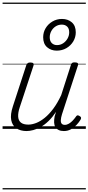

<svg xmlns="http://www.w3.org/2000/svg" viewBox="-20 -1000 686 1490"><path d="M186 17Q139 17 107 -4.5Q75 -26 67 -68.5Q59 -111 80 -175L184 -494Q189 -506 195.5 -510.5Q202 -515 215 -515Q232 -515 238 -509Q244 -503 240 -491L133 -167Q119 -125 121 -94.5Q123 -64 142.5 -48.5Q162 -33 200 -33Q228 -33 260.5 -45.5Q293 -58 327 -85.5Q361 -113 393.5 -156.5Q426 -200 455 -262L530 -495Q534 -508 540 -512Q546 -516 559 -516Q576 -516 582.5 -510.5Q589 -505 585 -493L461 -113Q453 -87 452 -68Q451 -49 459 -40Q467 -31 483 -31Q499 -31 515 -40.5Q531 -50 544.5 -64.5Q558 -79 568 -93Q572 -101 579 -104Q586 -107 597 -100Q608 -94 609 -86.5Q610 -79 605 -71Q593 -51 574.5 -31Q556 -11 531 3Q506 17 476 17Q452 17 435.5 9Q419 1 410 -13.5Q401 -28 400 -49Q399 -70 404 -97L415 -132Q387 -90 357 -61Q327 -32 296.5 -15Q266 2 238 9.5Q210 17 186 17ZM420 -607Q376 -607 345.5 -633.5Q315 -660 315 -711Q315 -749 334 -781Q353 -813 386.5 -833Q420 -853 461 -853Q507 -853 537.5 -826.5Q568 -800 568 -749Q568 -711 548.5 -678.5Q529 -646 495.5 -626.5Q462 -607 420 -607ZM422 -650Q449 -650 470.5 -664.5Q492 -679 504.5 -701.5Q517 -724 517 -749Q517 -779 501 -794Q485 -809 460 -809Q433 -809 411.5 -795Q390 -781 378 -758.5Q366 -736 366 -711Q366 -681 382 -665.5Q398 -650 422 -650ZM0 460H646V470H0ZM0 -20H646V0H0ZM0 -505H646V-500H0ZM0 -980H646V-970H0Z"/></svg>

Font: Playwrite NO Guides
Style: Regular
Weight: 400
Designer: Veronika Burian, José Scaglione
Foundry: TypeTogether
Version: Version 1.003